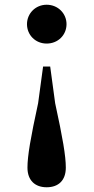

<svg xmlns="http://www.w3.org/2000/svg" viewBox="-20 -572 395 811"><path d="M177 -552C130 -552 94 -515 94 -470C94 -424 130 -388 177 -388C225 -388 261 -424 261 -470C261 -515 225 -552 177 -552ZM177 219C227 219 258 190 258 136C258 87 245 11 213 -136L192 -291H162L141 -136C109 11 96 87 96 136C96 190 128 219 177 219Z"/></svg>

Font: Noto Serif KR
Style: Bold
Weight: 700
Designer: Ryoko NISHIZUKA 西塚涼子 (kana & ideographs); Frank Grießhammer (Latin, Greek & Cyrillic); Wenlong ZHANG 张文龙 (bopomofo); San
Foundry: Adobe
Version: Version 2.001;hotconv 1.1.0;makeotfexe 2.6.0